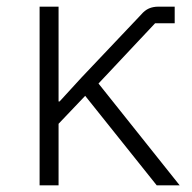

<svg xmlns="http://www.w3.org/2000/svg" viewBox="-20 -557 578 577"><path d="M236 -269 156 -185V0H99V-537H156V-252H159L224 -323L404 -513Q415 -526 427.5 -531.5Q440 -537 456 -537H505V-487H446L276 -306L520 0H451Z"/></svg>

Font: IBM Plex Sans JP Light
Style: Regular
Weight: 300
Designer: Mike Abbink; Paul van der Laan; Pieter van Rosmalen; Wujin Sim; Yejin Wi; Jinhee Kim; Boomi Park; Yona Kim; Kichan Ma
Foundry: Sandoll Inc.
Version: Version 1.002